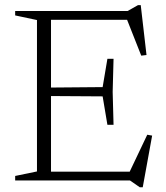

<svg xmlns="http://www.w3.org/2000/svg" viewBox="-20 -720 662 766"><path d="M433 -485.5 429.5 -353.5 433 -222H408.5L389.5 -335.5L157.5 -337V-370.5L389.5 -372.5L408.5 -485.5ZM564.5 -500.5 543.5 -498 481.5 -655 510 -641H141V-676H489L530.5 -699.5H541.5ZM490 -19.5 567.5 -182.5 587 -179 549.5 27H537.5L498.5 0H141V-35H517ZM40.5 0V-18L127.5 -36V-640L40.5 -658.5V-676H183.5V0Z"/></svg>

Font: Newsreader 16pt Light
Style: Regular
Weight: 300
Designer: Hugues Gentile
Foundry: Production Type
Version: Version 1.003